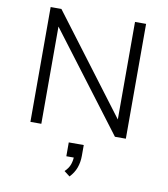

<svg xmlns="http://www.w3.org/2000/svg" viewBox="-103 -791 1018 1161"><g transform="rotate(10 406.0 -210.5)"><path d="M113 0V-705H179L631 -106V-705H699V0H632L180 -597V0ZM403 284 368 257Q392 234 400.5 209Q409 184 409 157L422 167H363V82H455V148Q455 188 442.5 222Q430 256 403 284Z"/></g></svg>

Font: Nunito Sans 7pt Light
Style: Regular
Weight: 300
Designer: Vernon Adams
Foundry: Vernon Adams
Version: Version 3.101;gftools[0.9.27]